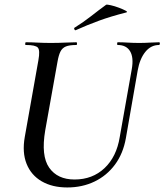

<svg xmlns="http://www.w3.org/2000/svg" viewBox="-20 -811 724 845"><path d="M560 -507Q569 -558 552.5 -585.5Q536 -613 498 -613Q495 -613 495.5 -619Q496 -625 498 -625Q520 -625 543 -623.5Q566 -622 593 -622Q617 -622 640 -623.5Q663 -625 680 -625Q684 -625 683.5 -619Q683 -613 680 -613Q644 -613 619.5 -582.5Q595 -552 586 -501L534 -203Q522 -135 486 -86.5Q450 -38 396 -12Q342 14 276 14Q210 14 163.5 -13Q117 -40 97 -90Q77 -140 89 -208L149 -546Q157 -590 146.5 -601.5Q136 -613 94 -613Q90 -613 91 -619Q92 -625 93 -625Q117 -625 145 -623.5Q173 -622 203 -622Q238 -622 266.5 -623.5Q295 -625 316 -625Q319 -625 319 -619Q319 -613 316 -613Q286 -613 270 -606.5Q254 -600 246 -584Q238 -568 233 -539L179 -237Q160 -125 196.5 -73Q233 -21 308 -21Q387 -21 440 -71Q493 -121 507 -208ZM313 -678Q309 -677 307 -682.5Q305 -688 308 -689Q348 -714 381 -740Q414 -766 447 -790Q450 -792 467.5 -788Q485 -784 503.5 -777Q522 -770 533 -764Q544 -758 535 -756Q468 -739 416 -720Q364 -701 313 -678Z"/></svg>

Font: Cormorant Light SemiBold
Style: Italic
Weight: 600
Italic angle: -10°
Version: Version 4.000